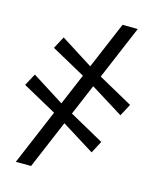

<svg xmlns="http://www.w3.org/2000/svg" viewBox="-131 -844 888 1084"><g transform="rotate(15 313.0 -302.0)"><path d="M66.5 149 448.5 -754.5 537.5 -753.5 156 149ZM466 -13.5 263.5 -140 213.5 -169.5 5 -284.5 43 -355 239.5 -230.5 287 -205 503.5 -84.5ZM569 -258 366.5 -384 316.5 -413.5 108 -528.5 146 -599.5 342 -475 389.5 -449 606.5 -328.5Z"/></g></svg>

Font: Merriweather 24pt Medium
Style: Italic
Weight: 500
Italic angle: -7.8°
Version: Version 2.101